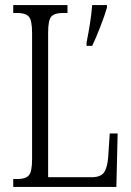

<svg xmlns="http://www.w3.org/2000/svg" viewBox="-20 -734 515 754"><path d="M320 -567Q327 -602 333 -639.5Q339 -677 342 -714H400V-704Q391 -673 374 -629Q357 -585 342 -554H320ZM32 0V-31H50Q80 -31 93 -45Q106 -59 106 -109V-604Q106 -655 93 -669Q80 -683 49 -683H32V-714H245V-683H226Q194 -683 181.5 -669Q169 -655 169 -606V-38H339Q376 -38 389 -57.5Q402 -77 405 -119L411 -210H442L437 0Z"/></svg>

Font: Noto Serif ExtraCondensed Light
Style: Regular
Weight: 300
Width: 2
Designer: Monotype Design Team
Foundry: Monotype Imaging Inc.
Version: Version 2.014; ttfautohint (v1.8.4.7-5d5b)